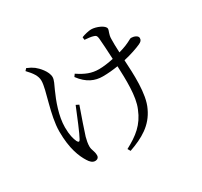

<svg xmlns="http://www.w3.org/2000/svg" viewBox="-167 -987 1335 1272"><g transform="rotate(-30 500.0 -351.0)"><path d="M327 -383C299 -314 253 -202 236 -173C228 -157 220 -158 212 -173C201 -196 191 -232 191 -289C191 -376 228 -473 257 -537C271 -568 287 -597 287 -619C287 -663 240 -712 218 -729C203 -740 189 -748 165 -758L151 -743C189 -703 211 -672 211 -635C211 -566 145 -410 145 -283C145 -151 178 -76 206 -32C218 -12 234 4 254 4C270 4 283 -5 283 -23C283 -57 268 -69 268 -99C268 -121 273 -144 279 -167C289 -201 325 -304 349 -372ZM593 -727C615 -725 643 -723 659 -717C674 -713 680 -707 682 -685C685 -657 689 -584 692 -524C654 -516 614 -510 580 -510C524 -510 480 -528 425 -565L412 -547C463 -478 519 -456 578 -456C618 -456 657 -460 695 -466C699 -367 705 -232 669 -150C631 -54 568 -6 478 42L490 63C596 26 680 -21 726 -121C771 -213 761 -372 755 -477C812 -490 860 -507 889 -520C909 -529 917 -538 917 -554C917 -574 887 -584 866 -584C858 -584 848 -574 809 -558C794 -552 774 -545 752 -539C750 -580 749 -620 750 -643C750 -679 765 -697 765 -713C765 -739 703 -765 665 -765C647 -765 613 -757 591 -748Z"/></g></svg>

Font: Source Han Serif
Style: Regular
Weight: 400
Designer: Ryoko NISHIZUKA 西塚涼子 (kana & ideographs); Frank Grießhammer (Latin, Greek & Cyrillic); Wenlong ZHANG 张文龙 (bopomofo); San
Foundry: Adobe Systems Incorporated
Version: Version 1.001;PS 1.001;hotconv 16.6.54;makeotf.lib2.5.65590